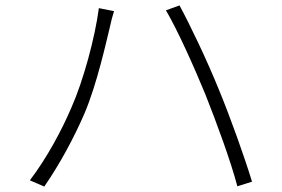

<svg xmlns="http://www.w3.org/2000/svg" viewBox="-20 -705 1040 707"><path d="M243 -309C209 -229 154 -125 90 -41L143 -18C201 -102 253 -199 291 -287C337 -395 371 -550 385 -607C389 -627 394 -645 400 -664L344 -675C330 -567 287 -408 243 -309ZM736 -358C778 -252 830 -111 854 -19L908 -36C882 -122 829 -271 786 -375C741 -486 679 -615 641 -685L591 -667C634 -594 694 -460 736 -358Z"/></svg>

Font: GenYoGothic2 TW L
Style: Regular
Weight: 300
Version: Version 2.100;PS 2.1;hotconv 16.6.51;makeotf.lib2.5.65220 DE